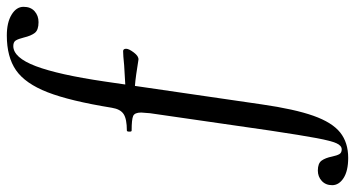

<svg xmlns="http://www.w3.org/2000/svg" viewBox="-376 -507 1041 563"><g transform="rotate(-90 144.5 -225.5)"><path d="M-117 228Q-117 209 -104.5 197.5Q-92 186 -74 186Q-53 186 -45 197Q-37 208 -33 228Q-30 242 -26 249Q-22 256 -12 256Q-1 256 6 240.5Q13 225 21 182.5Q29 140 43 47L94 -306Q96 -328 96 -332Q96 -351 86 -355.5Q76 -360 43 -360Q40 -360 40 -366Q40 -374 43 -374Q77 -374 91.5 -383.5Q106 -393 110 -418Q130 -541 155.5 -606.5Q181 -672 220 -699Q259 -726 322 -726Q360 -726 383 -712Q406 -698 406 -677Q406 -656 393 -644.5Q380 -633 361 -633Q338 -633 329.5 -644Q321 -655 316 -676Q312 -692 307.5 -699.5Q303 -707 291 -707Q257 -707 232 -641Q207 -575 187 -439L120 21Q106 118 86.5 173Q67 228 37.5 251.5Q8 275 -37 275Q-75 275 -96 261.5Q-117 248 -117 228ZM134 -352 136 -377Q158 -377 235 -382Q264 -385 276 -385Q283 -385 283 -376Q283 -368 272 -353.5Q261 -339 251 -340Q246 -341 208.5 -346.5Q171 -352 134 -352Z"/></g></svg>

Font: Cormorant Garamond SemiBold
Style: Italic
Weight: 600
Italic angle: -10°
Designer: Christian Thalmann (Catharsis Fonts)
Foundry: Catharsis Fonts
Version: Version 4.000